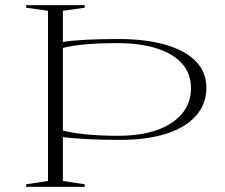

<svg xmlns="http://www.w3.org/2000/svg" viewBox="-20 -728 876 748"><path d="M82 0V-10L167 -23V-686L82 -698V-708H310V-698L225 -686V-23L310 -10V0ZM436 -560Q370 -560 316 -555.5Q262 -551 220 -540V-564Q257 -570 313.5 -573Q370 -576 439 -576Q549 -576 625.5 -553.5Q702 -531 743 -489Q784 -447 784 -386Q784 -323 743.5 -277Q703 -231 627.5 -207Q552 -183 445 -183Q378 -183 318.5 -186Q259 -189 218 -195V-221Q260 -210 315.5 -204.5Q371 -199 440 -199Q529 -199 592 -221.5Q655 -244 689.5 -285.5Q724 -327 724 -385Q724 -441 689.5 -480Q655 -519 590.5 -539.5Q526 -560 436 -560Z"/></svg>

Font: Kalnia SemiExpanded ExtraLight
Style: Regular
Weight: 250
Width: 6
Designer: Frida Medrano
Foundry: Frida Medrano
Version: Version 1.105